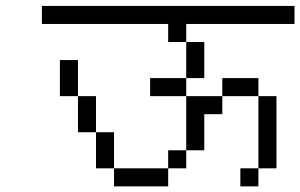

<svg xmlns="http://www.w3.org/2000/svg" viewBox="-20 -708 1040 665"><path d="M1000 -625H625V-562.5H562.5V-625H125V-687.5H1000ZM187.5 -500H250V-375H187.5ZM250 -375H312.5V-250H250ZM312.5 -250H375V-125H312.5ZM375 -125H562.5V-62.5H375ZM500 -437.5H625V-375H500ZM562.5 -187.5H625V-125H562.5ZM625 -375H750V-312.5H687.5V-187.5H625ZM625 -562.5H687.5V-437.5H625ZM750 -437.5H875V-375H750ZM812.5 -125H875V-62.5H812.5ZM875 -375H937.5V-125H875Z"/></svg>

Font: 寒蝉点阵体 16px
Style: Regular
Weight: 400
Designer: Designed by Warren2060
Foundry: ChillType
Version: Version 1.000